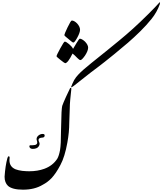

<svg xmlns="http://www.w3.org/2000/svg" viewBox="-20 -1602 1383 1635"><path d="M360.4 -448.2Q360.4 -429.7 335.9 -429.7Q316.4 -428.2 310.5 -418.7Q304.7 -409.2 313.7 -391.6Q322.8 -374 308.6 -354Q294.4 -334 256.8 -334Q231.4 -335.9 230 -356.4Q230 -365.2 241.7 -365.2H258.3Q281.2 -365.2 290.5 -373.5Q301.8 -381.3 293.9 -404.5Q286.1 -427.7 303.5 -444.6Q320.8 -461.4 343.3 -461.4Q360.4 -461.4 360.4 -448.2ZM1173.8 -1334.5Q1122.1 -1283.7 1069.8 -1238.3Q1012.2 -1188.5 953.9 -1141.4Q895.5 -1094.2 869.6 -1073.7Q843.8 -1053.2 813.7 -1030.5Q783.7 -1007.8 754.4 -985.8L650.9 -904.3Q639.2 -895.5 628.7 -886.7Q618.2 -877.9 607.9 -870.6Q587.4 -854.5 585 -859.9Q593.3 -885.3 611.3 -919.9Q626 -944.8 646 -965.8Q679.7 -1002.4 757.3 -1064.5Q835 -1126.5 882.8 -1165.3Q930.7 -1204.1 992.7 -1254.9Q1054.7 -1305.7 1113.5 -1358.9Q1172.4 -1412.1 1240.2 -1479.5Q1308.1 -1546.9 1338.9 -1582Q1346.2 -1584 1340.3 -1564.9Q1315.9 -1497.6 1271.7 -1442.4Q1227.5 -1387.2 1173.8 -1334.5ZM574.2 -681.6Q571.3 -585 569.8 -557.1Q569.8 -476.6 553.7 -388.2Q532.2 -267.1 494.1 -196.3Q456.1 -124.5 418.9 -85Q385.7 -50.3 343.3 -28.3Q274.4 13.2 175.8 13.2Q85.4 13.2 48.3 -19Q19 -46.9 19 -97.2Q25.4 -191.9 43 -255.4Q47.4 -271 54.2 -271Q62 -271 62 -259.3Q60.5 -249 60.5 -237.8Q60.5 -181.6 112.8 -160.2Q136.2 -151.4 168.9 -147Q204.1 -143.6 228.5 -143.6Q300.3 -143.6 357.4 -164.6Q429.2 -190.9 467.8 -250.5Q481.9 -273.9 491.2 -323.7Q499.5 -372.6 499.5 -485.4Q502.4 -620.1 503.9 -644.5Q506.8 -690.4 509.8 -700.2Q517.6 -723.6 542.5 -778.3Q568.8 -835.4 577.6 -852.5Q584.5 -855.5 586.4 -852.5Q587.9 -849.6 586.9 -838.1Q585.9 -826.7 584 -811.3Q582 -795.9 578.1 -753.4Q574.2 -710.9 574.2 -681.6ZM461.4 -1123Q461.4 -1131.8 492.7 -1189.2Q523.9 -1246.6 531.2 -1247.6Q543 -1247.6 568.1 -1226.3Q593.3 -1205.1 602.1 -1186Q618.2 -1212.4 632.8 -1237.3Q654.3 -1272.5 659.2 -1272.5Q676.8 -1272.5 704.1 -1247.6Q730.5 -1219.7 730.5 -1196.3Q730.5 -1169.4 704.1 -1128.9Q676.8 -1090.3 665 -1090.3Q655.8 -1090.3 638.2 -1108.4Q613.8 -1134.3 597.7 -1146Q557.6 -1064 534.7 -1064Q529.8 -1064 495.6 -1091.1Q461.4 -1118.2 461.4 -1123ZM528.3 -1304.7Q528.3 -1312 555.4 -1369.1Q582.5 -1426.3 591.3 -1427.2Q611.8 -1427.2 636.7 -1402.3Q661.6 -1374.5 661.6 -1348.6Q661.6 -1324.7 638.4 -1282.2Q615.2 -1239.7 604.5 -1239.7Q597.7 -1239.7 575 -1259.8Q552.2 -1279.8 540.3 -1288.6Q528.3 -1297.4 528.3 -1304.7Z"/></svg>

Font: IranNastaliq
Style: Regular
Weight: 400
Designer: Hossein Zahedi
Version: Version 1.5